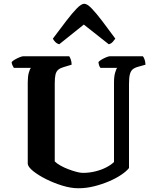

<svg xmlns="http://www.w3.org/2000/svg" viewBox="-20 -1004 825 1024"><path d="M398 0Q358 0 312.5 -14Q267 -28 226 -48.5Q185 -69 157.5 -91Q130 -113 128 -130V-565Q128 -596 133.5 -616Q139 -636 145 -642H54Q51 -647 47 -654.5Q43 -662 42 -673Q48 -680 60.5 -687Q73 -694 85.5 -699Q98 -704 104 -704H349Q353 -699 357.5 -687Q362 -675 362 -659L319 -646Q301 -641 290.5 -632Q280 -623 276 -606.5Q272 -590 272 -560V-143Q283 -132 302.5 -121Q322 -110 344.5 -101.5Q367 -93 387.5 -87.5Q408 -82 422 -82Q456 -82 488.5 -90Q521 -98 547 -111.5Q573 -125 588 -140V-564Q588 -596 594 -616.5Q600 -637 605 -642H516Q512 -646 509 -654.5Q506 -663 505 -673Q511 -680 523 -687Q535 -694 547.5 -699Q560 -704 566 -704H742Q747 -698 751 -687Q755 -676 756 -659L717 -648Q698 -643 687.5 -634Q677 -625 672.5 -607Q668 -589 668 -555V-108Q655 -91 627 -72Q599 -53 561.5 -37Q524 -21 482 -10.5Q440 0 398 0ZM296 -768Q284 -771 275 -780Q266 -789 262 -798Q301 -850 333 -892Q365 -934 389.5 -959Q414 -984 429 -984Q445 -984 469 -959Q493 -934 525 -892Q557 -850 595 -798Q591 -792 582 -781.5Q573 -771 560 -768L427 -873Z"/></svg>

Font: Texturina Medium 12pt
Style: Bold
Weight: 700
Version: Version 1.002